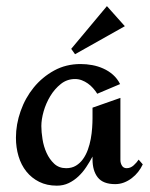

<svg xmlns="http://www.w3.org/2000/svg" viewBox="-20 -582 477 612"><path d="M435.1 -58.1Q429.2 -45.4 420.4 -34.2Q411.6 -22.9 400.1 -14.2Q388.7 -5.4 375.2 -0.2Q361.8 4.9 347.2 4.9Q308.6 4.9 291.7 -16.4Q274.9 -37.6 274.9 -74.2V-83Q266.1 -66.4 255.1 -49.8Q244.1 -33.2 230.2 -20Q216.3 -6.8 199.2 1.5Q182.1 9.8 161.1 9.8Q129.4 9.8 105 -2.4Q80.6 -14.6 64 -35.4Q47.4 -56.2 39.1 -84Q30.8 -111.8 30.8 -143.1Q30.8 -185.5 45.7 -227.8Q60.5 -270 87.6 -303.2Q114.7 -336.4 152.6 -357.2Q190.4 -377.9 236.8 -377.9Q255.4 -377.9 273.9 -374.5Q292.5 -371.1 309.3 -363.5Q326.2 -356 340.1 -343.8Q354 -331.5 362.8 -314L290 -283.2Q284.2 -292.5 276.6 -301Q269 -309.6 260 -315.9Q251 -322.3 240.7 -326.2Q230.5 -330.1 219.2 -330.1Q193.8 -330.1 174.1 -314.5Q154.3 -298.8 140.4 -275.9Q126.5 -252.9 119.1 -227.1Q111.8 -201.2 111.8 -180.2Q111.8 -161.6 115.5 -138.4Q119.1 -115.2 128.4 -94.7Q137.7 -74.2 152.8 -60.1Q168 -45.9 190.9 -45.9Q209 -45.9 222.2 -54Q235.4 -62 244.6 -75Q253.9 -87.9 260 -104.7Q266.1 -121.6 269.3 -139.2Q272.5 -156.7 273.7 -174.1Q274.9 -191.4 274.9 -205.1V-238.8L363.8 -270V-71.8Q363.8 -62 368.7 -54Q373.5 -45.9 383.8 -45.9Q396 -45.9 406 -54.9Q416 -64 421.9 -73.2ZM219.2 -409.2 207 -426.3 320.8 -562.5 377.9 -498.5Z"/></svg>

Font: Redressed
Style: Regular
Weight: 400
Designer: Astigmatic (AOETI)
Foundry: Astigmatic (AOETI)
Version: Version 1.000